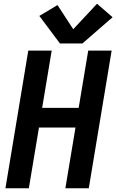

<svg xmlns="http://www.w3.org/2000/svg" viewBox="-20 -1005 621 1025"><path d="M9 0H134L188 -324H383L329 0H454L576 -735H451L400 -429H205L256 -735H131ZM300 -773H420L581 -913L498 -985L371 -849L287 -978L190 -920Z"/></svg>

Font: Iosevka Sparkle Oblique
Style: Bold
Weight: 700
Italic angle: -9°
Designer: Belleve Invis
Foundry: Belleve Invis
Version: Version 4.5.0; ttfautohint (v1.8.3)